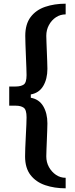

<svg xmlns="http://www.w3.org/2000/svg" viewBox="-20 -820 406 1041"><path d="M336 201Q275 201 225 184Q175 167 145.5 129Q116 91 116 28Q116 13 117 -17.5Q118 -48 120 -82.5Q122 -117 123 -145.5Q124 -174 124 -184Q124 -225 108.5 -236Q93 -247 65 -247H30V-351H65Q93 -351 108.5 -361.5Q124 -372 124 -413Q124 -424 123 -452Q122 -480 120.5 -515Q119 -550 118 -580.5Q117 -611 117 -626Q117 -689 146 -727.5Q175 -766 225 -783Q275 -800 336 -800V-742Q307 -742 283.5 -726.5Q260 -711 245.5 -684.5Q231 -658 231 -626Q231 -614 232 -590.5Q233 -567 234 -539Q235 -511 236 -486.5Q237 -462 237 -447Q237 -392 214.5 -354Q192 -316 147 -308V-290Q192 -282 214.5 -244Q237 -206 237 -151Q237 -137 236 -112Q235 -87 234 -59.5Q233 -32 232 -8.5Q231 15 231 28Q231 60 245.5 86Q260 112 283.5 128Q307 144 336 144Z"/></svg>

Font: Big Shoulders Text
Style: Bold
Weight: 700
Designer: Patric King
Foundry: XO Type Co
Version: Version 1.000; ttfautohint (v1.8.2)